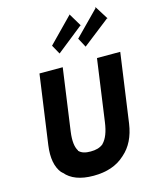

<svg xmlns="http://www.w3.org/2000/svg" viewBox="-167 -1290 1129 1419"><g transform="rotate(-15 397.5 -580.5)"><path d="M551 -338C541 -267 522 -219 493 -189L492 -188L491 -186C465 -165 434 -157 394 -157C356 -157 326 -164 305 -186L304 -188L305 -189C286 -218 279 -266 289 -338L355 -811L354 -812H178L177 -811L103 -283C90 -188 103 -117 143 -67H144L153 -58H154C197 -6 268 22 369 22C470 22 549 -6 606 -58L614 -65C670 -114 707 -186 721 -283L795 -811L794 -812H618L617 -811ZM505 -1175 320 -986 359 -916 563 -1078ZM564 -1070C564 -1071 565 -1080 566 -1080L565 -1070ZM499 -1183C500 -1182 506 -1176 505 -1175L499 -1182ZM706 -1175 520 -986 558 -915 767 -1078ZM768 -1070C768 -1071 769 -1080 770 -1080L769 -1070ZM699 -1179C699 -1174 707 -1175 708 -1179L699 -1178Z"/></g></svg>

Font: Hussar Woodtype
Style: SeBdObl
Weight: 900
Foundry: Cannot Into Space Fonts
Version: Version 1.07